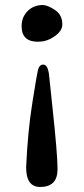

<svg xmlns="http://www.w3.org/2000/svg" viewBox="-20 -464 334 764"><path d="M152 -207Q172 -207 176 -158Q179 -133 188 -44Q209 150 209 209Q209 280 140 280Q84 280 84 202Q90 62 109 -57Q128 -176 131 -186Q137 -207 152 -207ZM154 -300Q138 -298 130 -298Q66 -298 66 -360Q66 -396 90 -420Q114 -444 150 -444Q169 -444 198.5 -424.5Q228 -405 228 -367Q228 -344 204.5 -325Q181 -306 154 -300Z"/></svg>

Font: Cagliostro
Style: Regular
Weight: 400
Designer: Matthew Desmond
Foundry: Matthew Desmond
Version: Version